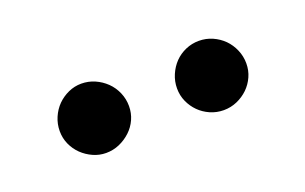

<svg xmlns="http://www.w3.org/2000/svg" viewBox="-33 -793 465 293"><g transform="rotate(-20 200.0 -646.0)"><path d="M161 -644.5Q161 -633 156.5 -623Q152 -613 144 -605.5Q136 -598 125.8 -593.5Q115.5 -589 104 -589Q93 -589 83 -593.5Q73 -598 65.2 -605.5Q57.5 -613 53 -623Q48.5 -633 48.5 -644.5Q48.5 -656 53 -666.5Q57.5 -677 65.2 -684.8Q73 -692.5 83 -697Q93 -701.5 104 -701.5Q115.5 -701.5 125.8 -697Q136 -692.5 144 -684.8Q152 -677 156.5 -666.5Q161 -656 161 -644.5ZM351.5 -644.5Q351.5 -633 347 -623Q342.5 -613 334.8 -605.5Q327 -598 316.8 -593.5Q306.5 -589 295 -589Q283.5 -589 273.2 -593.5Q263 -598 255.5 -605.5Q248 -613 243.5 -623Q239 -633 239 -644.5Q239 -656 243.5 -666.5Q248 -677 255.5 -684.8Q263 -692.5 273.2 -697Q283.5 -701.5 295 -701.5Q306.5 -701.5 316.8 -697Q327 -692.5 334.8 -684.8Q342.5 -677 347 -666.5Q351.5 -656 351.5 -644.5Z"/></g></svg>

Font: TypoPRO Lato
Style: Regular
Weight: 400
Designer: Lukasz Dziedzic with Adam Twardoch and Botio Nikoltchev
Foundry: tyPoland Lukasz Dziedzic
Version: Version 2.010; 2014-09-01; http://www.latofonts.com/